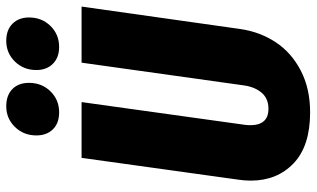

<svg xmlns="http://www.w3.org/2000/svg" viewBox="-214 -756 988 599"><g transform="rotate(-90 279.5 -456.0)"><path d="M489 -200Q480 -138 447.5 -89Q415 -40 359 -11Q303 18 229 18Q124 18 70 -33.5Q16 -85 16 -167Q16 -187 19 -206L87 -695H261L190 -185Q189 -179 189 -166Q189 -141 201.5 -126.5Q214 -112 240 -112Q272 -112 290 -133Q308 -154 313 -188L384 -695H559ZM157 -836Q157 -876 183.5 -903Q210 -930 248 -930Q282 -930 301.5 -911Q321 -892 321 -859Q321 -819 294.5 -792Q268 -765 229 -765Q195 -765 176 -784.5Q157 -804 157 -836ZM361 -836Q361 -876 387.5 -903Q414 -930 452 -930Q486 -930 505.5 -910.5Q525 -891 525 -859Q525 -819 498.5 -792Q472 -765 433 -765Q400 -765 380.5 -784.5Q361 -804 361 -836Z"/></g></svg>

Font: Fira Sans Extra Condensed ExtraBold
Style: Italic
Weight: 800
Width: 3
Italic angle: -8°
Designer: Carrois Corporate & Edenspiekermann AG
Foundry: Carrois Corporate GbR & Edenspiekermann AG
Version: Version 4.203